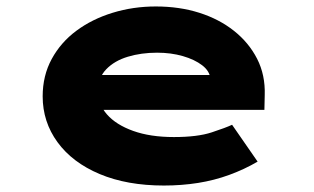

<svg xmlns="http://www.w3.org/2000/svg" viewBox="-20 -564 971 594"><path d="M487 10Q373 10 288.5 -25.5Q204 -61 158 -124Q112 -187 112 -266Q112 -330 140 -381.5Q168 -433 216.5 -469Q265 -505 328.5 -524.5Q392 -544 462 -544Q535 -544 596.5 -524.5Q658 -505 704 -468.5Q750 -432 775.5 -382Q801 -332 799 -270L798 -224H238L215 -332H649L631 -301V-320Q629 -344 605.5 -362Q582 -380 545.5 -390.5Q509 -401 466 -401Q417 -401 375.5 -388.5Q334 -376 308.5 -349.5Q283 -323 283 -281Q283 -242 311 -210Q339 -178 392 -159Q445 -140 518 -140Q591 -140 635 -154.5Q679 -169 698 -178L777 -64Q736 -40 689.5 -23Q643 -6 592.5 2Q542 10 487 10Z"/></svg>

Font: Lexend Zetta ExtraBold
Style: Regular
Weight: 800
Designer: Bonnie Shaver-Troup, Thomas Jockin
Foundry: Lexend
Version: Version 1.007